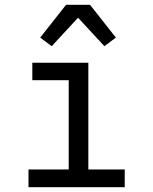

<svg xmlns="http://www.w3.org/2000/svg" viewBox="-20 -782 640 802"><path d="M99 0V-74H267V-447H115V-520H349V-74H501V0ZM416 -589 306 -708 196 -589 148 -625 256 -762H356L464 -625Z"/></svg>

Font: R Plex Mono
Style: Regular
Weight: 400
Monospace: yes
Designer: Belleve Invis
Foundry: Belleve Invis
Version: Version 31.8.0